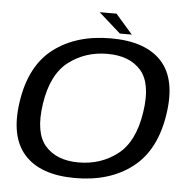

<svg xmlns="http://www.w3.org/2000/svg" viewBox="-51 -754 824 811"><g transform="rotate(5 361.0 -348.5)"><path d="M296.5 5Q149.5 5 81.2 -71Q13 -147 35.5 -296.5Q58.5 -450.5 154.2 -523.2Q250 -596 396.5 -596Q544 -596 612.2 -521.2Q680.5 -446.5 657.5 -296.5Q634.5 -143 538.8 -69Q443 5 296.5 5ZM305.5 -62Q399.5 -62 469.8 -116.2Q540 -170.5 559 -296Q578 -419.5 530 -474.5Q482 -529.5 388 -529.5Q294 -529.5 223.5 -475.8Q153 -422 134 -296Q115.5 -172.5 163.5 -117.2Q211.5 -62 305.5 -62ZM432 -619.5 339 -702H410.5L482.5 -619.5Z"/></g></svg>

Font: Anybody ExtraExpanded Regular
Style: Italic
Weight: 400
Width: 8
Italic angle: -10°
Designer: Tyler Finck
Foundry: Etcetera Type Company
Version: Version 1.010; ttfautohint (v1.8.3) -l 8 -r 50 -G 200 -x 14 